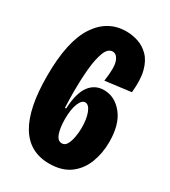

<svg xmlns="http://www.w3.org/2000/svg" viewBox="-171 -760 764 861"><g transform="rotate(30 211.0 -329.5)"><path d="M222 14Q18 14 18 -323Q18 -502 74.5 -587.5Q131 -673 227 -673Q258 -673 288.5 -663Q319 -653 343.5 -628.5Q368 -604 379.5 -560.5Q391 -517 384 -449L251 -432Q262 -506 251 -535Q240 -564 219 -564Q194 -564 180.5 -528.5Q167 -493 162 -438Q157 -383 157 -322Q157 -303 157.5 -277.5Q158 -252 159 -238H165Q169 -320 197 -357.5Q225 -395 272 -395Q328 -395 368 -345.5Q408 -296 408 -205Q408 -146 388.5 -96Q369 -46 328 -16Q287 14 222 14ZM226 -93Q242 -93 251 -109Q260 -125 264.5 -149.5Q269 -174 269 -198Q269 -244 257 -274.5Q245 -305 226 -305Q208 -305 196 -275Q184 -245 184 -195Q184 -151 194 -122Q204 -93 226 -93Z"/></g></svg>

Font: Bricolage Grotesque 48pt Condensed Bricolage Grotesque 48pt Condensed Regular
Style: Bold
Weight: 700
Width: 3
Designer: Mathieu Triay
Foundry: Atelier Triay
Version: Version 1.000; ttfautohint (v1.8.4.7-5d5b);gftools[0.9.32]